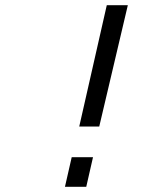

<svg xmlns="http://www.w3.org/2000/svg" viewBox="-20 -719 570 739"><path d="M256 -114H338L312 0H230ZM391 -699H472L362 -232H285Z"/></svg>

Font: Panefresco 400wt
Style: Italic
Weight: 400
Foundry: Campivisivi & Chank Co
Version: Version 1.001